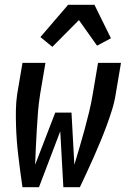

<svg xmlns="http://www.w3.org/2000/svg" viewBox="-20 -783 540 803"><path d="M74 0Q69 -32 65 -64Q61 -96 57 -128Q53 -160 50.5 -192.5Q48 -225 47 -257.5Q46 -290 46.5 -323.5Q47 -357 52 -390L74 -520H170L148 -390Q142 -353 139 -316Q136 -279 134 -242Q132 -205 130 -168Q128 -131 127 -94L211 -312H279L291 -94Q302 -131 313 -168Q324 -205 334 -242Q344 -279 353 -316Q362 -353 368 -390L390 -520H486L464 -390Q459 -357 448.5 -323.5Q438 -290 426 -257.5Q414 -225 400.5 -192.5Q387 -160 373 -128Q359 -96 344 -64Q329 -32 314 0H245L232 -234L143 0ZM199 -587 149 -628 265 -763H375L444 -623L386 -592L310 -699Z"/></svg>

Font: Iosevka Term Curly SmBd Obl
Style: Regular
Weight: 600
Italic angle: -9°
Designer: Belleve Invis
Foundry: Belleve Invis
Version: Version 32.3.0